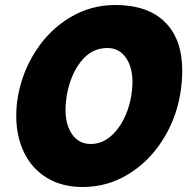

<svg xmlns="http://www.w3.org/2000/svg" viewBox="-20 -734 763 768"><path d="M409 -542Q456 -542 483 -504Q510 -466 510 -404Q510 -382 505 -350Q490 -266 445.5 -212Q401 -158 343 -158Q296 -158 269 -196Q242 -234 242 -296Q242 -319 247 -352Q262 -436 304.5 -489Q347 -542 409 -542ZM709 -451Q709 -577 640 -645.5Q571 -714 441 -714Q344 -714 261.5 -665Q179 -616 124.5 -532.5Q70 -449 52 -350Q45 -312 45 -271Q45 -189 76 -124.5Q107 -60 167 -23Q227 14 311 14Q408 14 490.5 -35.5Q573 -85 627.5 -169Q682 -253 700 -352Q709 -405 709 -451Z"/></svg>

Font: Geom Black
Style: Bold Italic
Weight: 900
Italic angle: -10°
Version: Version 1.102